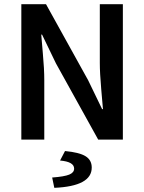

<svg xmlns="http://www.w3.org/2000/svg" viewBox="-20 -674 696 927"><path d="M337.9 140.1Q337.9 106.9 270 101.1L293.9 55.2Q364.3 62 393.6 80.6Q422.9 99.1 422.9 134.8Q423.3 225.1 242.2 232.9L231.9 183.1Q291 178.7 314.5 168.9Q337.9 159.2 337.9 140.1ZM83 0V-653.8H202.1L405.8 -286.1L473.1 -147H477.1Q475.6 -164.1 468.8 -242.7Q461.9 -321.3 461.9 -370.1V-653.8H573.2V0H454.1L250 -368.2L183.1 -506.8H179.2Q180.2 -486.8 187 -414.1Q193.8 -341.3 193.8 -286.1V0Z"/></svg>

Font: SourceSansPro-Semibold
Style: Regular
Weight: 600
Designer: Paul D. Hunt
Foundry: Adobe Systems Incorporated
Version: Version 2.020;PS 2.0;hotconv 1.0.86;makeotf.lib2.5.63406